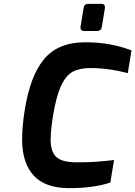

<svg xmlns="http://www.w3.org/2000/svg" viewBox="-20 -964 698 990"><path d="M94 -245Q94 -312 107 -393Q135 -573 207.5 -659.5Q280 -746 419 -746Q551 -746 658 -704L639 -587Q540 -613 445 -613Q389 -613 354 -593.5Q319 -574 294.5 -520.5Q270 -467 253 -366Q241 -287 241 -244Q241 -181 271 -154Q301 -127 375 -127Q437 -127 477.5 -130Q518 -133 568 -139L549 -23Q465 6 336 6Q213 6 153.5 -59Q94 -124 94 -245ZM395 -821V-825L411 -922Q414 -944 435 -944H503Q521 -944 521 -927V-922L505 -825Q504 -815 497 -809.5Q490 -804 481 -804H413Q405 -804 400 -808.5Q395 -813 395 -821Z"/></svg>

Font: Exo
Style: Bold Italic
Weight: 700
Italic angle: -9°
Designer: Natanael Gama
Foundry: Natanael Gama
Version: Version 1.500; ttfautohint (v1.6)